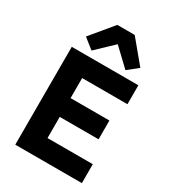

<svg xmlns="http://www.w3.org/2000/svg" viewBox="-226 -1071 1058 1186"><g transform="rotate(30 303.5 -478.0)"><path d="M253 -956H377L509 -797L436 -739L315 -854L194 -739L121 -797ZM552 0H77V-698H552V-563H229V-420H506V-286H229V-135H552Z"/></g></svg>

Font: Aneliza
Style: Bold
Weight: 700
Designer: Mike Abbink, Paul van der Laan, Pieter van Rosmalen
Foundry: Bold Monday
Version: Version 3.0